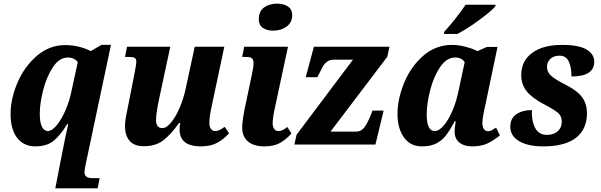

<svg xmlns="http://www.w3.org/2000/svg" viewBox="-20 -792 3291 1052"><path d="M322 40Q341 -58 354 -112H348Q309 -48 272 -19Q235 10 173 10Q111 10 74.5 -36Q38 -82 38 -167Q38 -251 76 -339.5Q114 -428 182.5 -486.5Q251 -545 337 -545Q376 -545 412.5 -536Q449 -527 477 -512L536 -546H588L451 101Q443 137 443 151Q443 168 453.5 176Q464 184 487 184H526L515 240H283ZM371 -290 406 -451Q400 -462 385.5 -469.5Q371 -477 352 -477Q305 -477 270 -424Q235 -371 216.5 -298Q198 -225 198 -170Q198 -120 210 -97Q222 -74 242 -74Q265 -74 291.5 -106.5Q318 -139 339.5 -189.5Q361 -240 371 -290Z M964 -82Q964 -105 968 -118H961Q914 -52 872.5 -21.5Q831 9 769 9Q714 9 689.5 -21Q665 -51 665 -99Q665 -129 673 -167Q681 -205 682 -212L717 -389Q727 -441 727 -453Q727 -469 718 -474.5Q709 -480 686 -480H665L676 -536H913L849 -237Q835 -167 835 -133Q835 -90 870 -90Q892 -90 917.5 -121Q943 -152 964 -201Q985 -250 996 -300L1047 -536H1209L1139 -206Q1127 -151 1127 -116Q1127 -97 1136 -85.5Q1145 -74 1159 -74Q1172 -74 1183 -79.5Q1194 -85 1211 -97L1235 -62Q1206 -29 1170 -9.5Q1134 10 1081 10Q964 10 964 -82Z M1398 -686Q1398 -730 1426.5 -751Q1455 -772 1498 -772Q1534 -772 1557.5 -756.5Q1581 -741 1581 -709Q1581 -669 1550.5 -646.5Q1520 -624 1477 -624Q1442 -624 1420 -639.5Q1398 -655 1398 -686ZM1307 -93Q1307 -136 1328 -231L1360 -383Q1369 -422 1369 -446Q1369 -466 1360 -473Q1351 -480 1326 -480H1307L1318 -536H1558L1488 -210Q1474 -148 1474 -116Q1474 -97 1482.5 -85.5Q1491 -74 1505 -74Q1518 -74 1528 -79Q1538 -84 1554 -96L1577 -61Q1548 -28 1514.5 -9Q1481 10 1429 10Q1370 10 1338.5 -17Q1307 -44 1307 -93Z M1605 -54 1914 -465H1809Q1786 -465 1771.5 -453.5Q1757 -442 1748.5 -427Q1740 -412 1721 -373L1719 -369H1655L1700 -536H2114L2102 -481L1791 -71H1932Q1960 -71 1977.5 -95.5Q1995 -120 2012 -163L2021 -186H2082L2037 0H1593Z M2158 -167Q2158 -250 2194.5 -338.5Q2231 -427 2299 -486.5Q2367 -546 2458 -546Q2492 -546 2531.5 -535.5Q2571 -525 2596 -512L2648 -535H2706L2641 -225Q2623 -146 2623 -119Q2623 -97 2631.5 -85Q2640 -73 2654 -73Q2665 -73 2673.5 -77.5Q2682 -82 2698 -93L2719 -50Q2684 -22 2650.5 -6Q2617 10 2567 10Q2523 10 2497 -11Q2471 -32 2471 -71Q2471 -94 2477 -128H2472Q2445 -78 2423 -49.5Q2401 -21 2369.5 -5.5Q2338 10 2291 10Q2228 10 2193 -39.5Q2158 -89 2158 -167ZM2491 -288 2526 -451Q2510 -477 2474 -477Q2427 -477 2391.5 -424.5Q2356 -372 2337 -298Q2318 -224 2318 -165Q2318 -74 2362 -74Q2386 -74 2412 -105Q2438 -136 2459 -185.5Q2480 -235 2491 -288ZM2415 -619Q2442 -648 2476 -691Q2510 -734 2531 -766H2696L2693 -756Q2671 -730 2604 -681Q2537 -632 2486 -606H2412Z M2776 -98Q2776 -144 2810 -166.5Q2844 -189 2894 -189Q2892 -130 2912 -91.5Q2932 -53 2976 -53Q3013 -53 3035.5 -72.5Q3058 -92 3058 -125Q3058 -156 3037 -174Q3016 -192 2960 -221Q2897 -254 2866.5 -291Q2836 -328 2836 -381Q2836 -458 2895.5 -502Q2955 -546 3059 -546Q3152 -546 3194 -520.5Q3236 -495 3236 -454Q3236 -373 3111 -373Q3112 -420 3097 -453.5Q3082 -487 3046 -487Q3014 -487 2995.5 -469.5Q2977 -452 2977 -426Q2977 -397 3000 -376.5Q3023 -356 3075 -330Q3141 -297 3168.5 -260.5Q3196 -224 3196 -171Q3196 -84 3136 -37Q3076 10 2956 10Q2873 10 2824.5 -18.5Q2776 -47 2776 -98Z"/></svg>

Font: Noto Serif NarrowExtraBold
Style: Italic
Weight: 800
Width: 4
Italic angle: -12°
Designer: Monotype Design Team
Foundry: Monotype Imaging Inc.
Version: Version 1.001